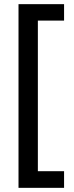

<svg xmlns="http://www.w3.org/2000/svg" viewBox="-20 -741 356 923"><path d="M288 162V82H162V-642H288V-721H69V162Z"/></svg>

Font: Noto Sans Lao Looped Condensed Medium
Style: Regular
Weight: 500
Width: 3
Designer: Mark Frömberg, Ben Mitchell
Foundry: The Fontpad Ltd
Version: Version 1.002